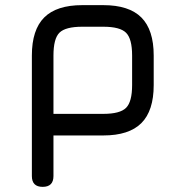

<svg xmlns="http://www.w3.org/2000/svg" viewBox="-20 -527 698 747"><path d="M104 158V-311Q104 -411 152 -459Q200 -507 300 -507H382Q482 -507 530 -459Q578 -411 578 -311V-196Q578 -96 530 -48Q482 0 382 0H188V158Q188 200 146 200Q104 200 104 158ZM188 -84H382Q447 -84 470.5 -107.5Q494 -131 494 -196V-311Q494 -376 470.5 -399.5Q447 -423 382 -423H300Q235 -423 211.5 -400Q188 -377 188 -311Z"/></svg>

Font: Jura
Style: Bold
Weight: 700
Designer: Daniel Johnson, Alexei Vanyashin
Foundry: Daniel Johnson
Version: Version 5.103